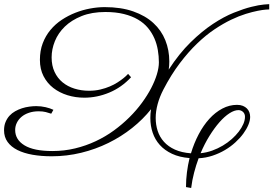

<svg xmlns="http://www.w3.org/2000/svg" viewBox="-59 -703 1344 944"><path d="M585.4 -323.2Q538.6 -272.9 478.3 -247.8Q418 -222.7 355.5 -222.7Q312 -222.7 272.7 -234.9Q233.4 -247.1 203.1 -270.5Q172.9 -293.9 155 -328.6Q137.2 -363.3 137.2 -408.7Q137.2 -453.6 151.1 -490.2Q165 -526.9 189 -555.7Q212.9 -584.5 244.6 -605.5Q276.4 -626.5 311.8 -640.4Q347.2 -654.3 384 -661.1Q420.9 -668 455.6 -668Q536.1 -668 595.9 -647Q655.8 -626 695.1 -589.8Q734.4 -553.7 753.9 -505.1Q773.4 -456.5 773.4 -400.9Q773.4 -380.4 770.5 -360.8Q822.3 -440.4 878.2 -495.1Q934.1 -549.8 988 -585.4Q1042 -621.1 1090.8 -640.6Q1139.6 -660.2 1177.2 -669.4Q1214.8 -678.7 1238.3 -680.7Q1261.7 -682.6 1264.6 -682.6V-656.7Q1263.2 -656.7 1248.3 -655.8Q1233.4 -654.8 1208.3 -649.9Q1183.1 -645 1149.7 -634.8Q1116.2 -624.5 1077.4 -606Q1038.6 -587.4 995.8 -558.8Q953.1 -530.3 910.2 -489Q867.2 -447.8 825 -392.1Q782.7 -336.4 744.6 -263.2Q725.6 -226.6 716.1 -191.2Q706.5 -155.8 706.5 -123Q706.5 -89.4 716.3 -59.3Q726.1 -29.3 747.1 -5.9Q768.1 17.6 801 32.5Q834 47.4 879.9 50.8Q895 0.5 918 -43Q940.9 -86.4 970.2 -118.7Q999.5 -150.9 1034.2 -169.2Q1068.8 -187.5 1106.4 -187.5Q1123 -187.5 1135 -182.6Q1147 -177.7 1155 -169.7Q1163.1 -161.6 1167 -150.9Q1170.9 -140.1 1170.9 -127.9Q1170.9 -110.4 1162.1 -89.1Q1153.3 -67.9 1137.2 -45.9Q1121.1 -23.9 1098.1 -2.9Q1075.2 18.1 1047.1 34.7Q1019 51.3 986.3 62.3Q953.6 73.2 917.5 75.2Q904.8 109.4 895.3 146Q885.7 182.6 880.9 221.2L855.5 216.8Q855.5 180.2 860.1 144.3Q864.7 108.4 873 74.2Q823.2 70.3 786.9 53.2Q750.5 36.1 726.8 9.8Q703.1 -16.6 691.7 -50.5Q680.2 -84.5 680.2 -122.6Q680.2 -133.3 680.9 -144Q681.6 -154.8 683.6 -166Q644 -116.2 590.6 -73.7Q537.1 -31.2 474.1 -0.2Q411.1 30.8 340.3 48.1Q269.5 65.4 195.3 65.4Q144 65.4 101.1 57.9Q58.1 50.3 26.9 34.7Q-4.4 19 -21.7 -5.1Q-39.1 -29.3 -39.1 -62.5Q-39.1 -85.4 -31.7 -103Q-24.4 -120.6 -12.5 -133.8Q-0.5 -147 15.6 -156Q31.7 -165 49.3 -170.7Q66.9 -176.3 85 -178.7Q103 -181.2 119.1 -181.2Q143.1 -181.2 165.3 -176Q187.5 -170.9 203.6 -163.1L192.9 -144Q180.7 -148.4 165.8 -152.1Q150.9 -155.8 131.3 -155.8Q104.5 -155.8 83 -148.4Q61.5 -141.1 46.6 -128.4Q31.7 -115.7 23.7 -99.1Q15.6 -82.5 15.6 -64Q15.6 -16.1 61.5 11.7Q107.4 39.6 198.7 39.6Q256.8 39.6 310.3 26.6Q363.8 13.7 411.6 -8.8Q459.5 -31.2 501 -61.5Q542.5 -91.8 577.1 -126.2Q611.8 -160.6 638.7 -197.3Q665.5 -233.9 684.1 -269.5Q702.6 -305.2 712.4 -337.6Q722.2 -370.1 722.2 -396.5Q722.2 -426.8 717 -457Q711.9 -487.3 700 -514.6Q688 -542 668.5 -565.7Q648.9 -589.4 619.6 -606.7Q590.3 -624 550.5 -634Q510.7 -644 459 -644Q392.1 -644 342.3 -624Q292.5 -604 259.8 -572.3Q227.1 -540.5 210.9 -500.7Q194.8 -460.9 194.8 -420.9Q194.8 -380.4 209.2 -349.6Q223.6 -318.8 248.5 -298.3Q273.4 -277.8 307.1 -267.3Q340.8 -256.8 378.9 -256.8Q408.7 -256.8 434.3 -262.9Q460 -269 481.2 -278.1Q502.4 -287.1 519 -297.9Q535.6 -308.6 547.1 -317.9Q558.6 -327.1 564.5 -333.3Q570.3 -339.4 570.8 -339.8ZM1113.3 -161.6Q1093.3 -161.6 1069.1 -146Q1044.9 -130.4 1020 -102.1Q995.1 -73.7 970.9 -34.9Q946.8 3.9 927.2 50.3Q956.5 47.4 984.4 37.4Q1012.2 27.3 1036.4 12.9Q1060.5 -1.5 1080.6 -19.3Q1100.6 -37.1 1115 -55.9Q1129.4 -74.7 1137.5 -93.5Q1145.5 -112.3 1145.5 -128.9Q1145.5 -143.6 1136 -152.6Q1126.5 -161.6 1113.3 -161.6Z"/></svg>

Font: Parisienne
Style: Regular
Weight: 400
Designer: Astigmatic (AOETI)
Foundry: Astigmatic (AOETI)
Version: Version 1.000